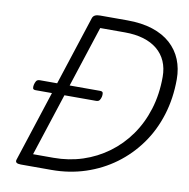

<svg xmlns="http://www.w3.org/2000/svg" viewBox="-111 -1219 1306 1328"><g transform="rotate(10 541.5 -555.0)"><path d="M123 0Q79 0 88 -28L431 -1083Q436 -1097 449 -1103.5Q462 -1110 484 -1110H675Q777 -1110 853.5 -1085Q930 -1060 981 -1014Q1032 -968 1057.5 -905.5Q1083 -843 1083 -768Q1083 -634 1046.5 -516.5Q1010 -399 942 -304.5Q874 -210 781.5 -142Q689 -74 576.5 -37Q464 0 338 0ZM194 -85H338Q445 -85 541.5 -116.5Q638 -148 719 -207.5Q800 -267 859.5 -351Q919 -435 951.5 -540Q984 -645 984 -767Q984 -828 963 -876Q942 -924 901.5 -957.5Q861 -991 803.5 -1008Q746 -1025 674 -1025H500ZM135 -524Q117 -524 115 -535Q113 -546 116 -559Q119 -573 126 -585Q133 -597 152 -597H574Q593 -597 595 -585Q597 -573 594 -559Q591 -546 584 -535Q577 -524 559 -524Z"/></g></svg>

Font: Playwrite CU
Style: Regular
Weight: 400
Designer: Veronika Burian, José Scaglione
Foundry: TypeTogether
Version: Version 1.002